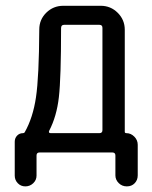

<svg xmlns="http://www.w3.org/2000/svg" viewBox="-20 -540 540 680"><path d="M154.3 -77.1Q150.4 -68.4 160.2 -68.4H332Q342.8 -68.4 342.8 -79.1V-441.4Q342.8 -452.1 332 -452.1H207Q196.3 -452.1 196.3 -440.4Q196.3 -263.7 188.5 -195.8Q180.7 -127.9 154.3 -77.1ZM32.2 82V-38.1Q32.2 -50.8 40.5 -59.6Q48.8 -68.4 61.5 -68.4Q65.4 -68.4 67.4 -71.3Q96.7 -123 107.4 -195.3Q118.2 -267.6 119.1 -435.5Q119.1 -470.7 144 -495.1Q168.9 -519.5 204.1 -519.5H336.9Q372.1 -519.5 397 -494.6Q421.9 -469.7 421.9 -434.6V-73.2Q421.9 -68.4 427.7 -68.4Q443.4 -68.4 455.6 -56.2Q467.8 -43.9 467.8 -27.3V81.1Q467.8 97.7 457 108.9Q446.3 120.1 429.2 120.1Q412.1 120.1 400.4 108.4Q388.7 96.7 388.7 81.1V10.7Q388.7 0 377.9 0H120.1Q109.4 0 109.4 10.7V82Q109.4 97.7 97.7 108.9Q85.9 120.1 69.8 120.1Q53.7 120.1 43 108.9Q32.2 97.7 32.2 82Z"/></svg>

Font: Rounded-X Mgen+ 2m regular
Style: Regular
Weight: 400
Designer: [Source Han Sans]
Ryoko NISHIZUKA  (kana & ideographs); Paul D. Hunt (Latin, Greek & Cyrillic); Wenlong ZHANG  (bopomofo
Version: Version 1.059.20150602